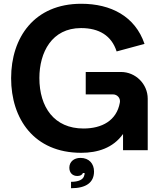

<svg xmlns="http://www.w3.org/2000/svg" viewBox="-20 -797 859 1019"><path d="M411 14C160 14 39 -167 39 -382C39 -598 162 -777 411 -777C568 -777 697 -711 747 -564L599 -524C572 -608 506 -648 410 -648C255 -648 189 -519 189 -383C189 -228 268 -115 423 -115C521 -115 599 -157 616 -252C621 -275 603 -296 580 -296H435V-415H622C700 -415 764 -351 764 -273V0H633V-86C580 -11 497 14 411 14ZM348 93C348 121 366 137 390 137C405 137 416 132 420 121H429C429 126 429 131 427 134C423 156 397 168 357 168V202C438 202 479 171 479 113C479 72 453 41 407 41C372 41 348 62 348 93Z"/></svg>

Font: Swile Sans
Style: Bold
Weight: 700
Designer: Lord
Foundry: Lord
Version: Version 1.477;FEAKit 1.0